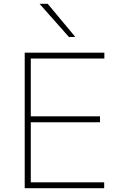

<svg xmlns="http://www.w3.org/2000/svg" viewBox="-20 -990 631 1010"><path d="M110 0Q110 -61 110 -117Q110 -173 110 -238V-475Q110 -540.5 110 -596.5Q110 -652.5 110 -713H529V-682Q476 -682 415.2 -682Q354.5 -682 272 -682H126L142 -710Q142 -649.5 142 -593.5Q142 -537.5 142 -472V-242Q142 -177 142 -121Q142 -65 142 -4L126 -31H276Q346 -31 408.2 -31Q470.5 -31 528 -31V0ZM136 -347V-378H281Q353 -378 405.2 -378Q457.5 -378 506 -378V-347Q454.5 -347 402.5 -347Q350.5 -347 280 -347ZM343 -795Q317.5 -824 291.8 -852.8Q266 -881.5 240.2 -910.8Q214.5 -940 188 -970H231Q267 -927 303.2 -883.2Q339.5 -839.5 376 -796Z"/></svg>

Font: Commissioner Thin
Style: Regular
Weight: 100
Designer: Kostas Bartsokas
Foundry: Kostas Bartsokas
Version: Version 1.001;gftools[0.9.23]